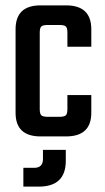

<svg xmlns="http://www.w3.org/2000/svg" viewBox="-20 -508 391 715"><path d="M320 -334H231V-386Q231 -404 225 -409.5Q219 -415 201 -415H158Q140 -415 134 -409.5Q128 -404 128 -386V-102Q128 -84 134 -78.5Q140 -73 158 -73H201Q219 -73 225 -78.5Q231 -84 231 -102V-154H320V-88Q320 0 226 0H131Q38 0 38 -88V-399Q38 -488 131 -488H226Q320 -488 320 -399ZM140 84V50H225V91Q225 187 124 187H67V117H107Q140 117 140 84Z"/></svg>

Font: Teko Regular
Style: Regular
Weight: 400
Designer: Manushi Parikh, Jonny Pinhorn
Foundry: Indian Type Foundry
Version: Version 1.105;PS 1.0;hotconv 1.0.78;makeotf.lib2.5.61930; tt